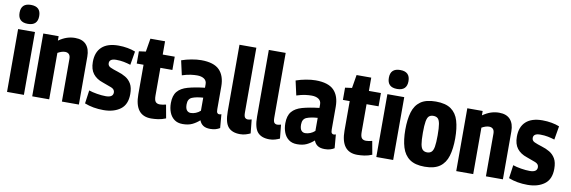

<svg xmlns="http://www.w3.org/2000/svg" viewBox="-54 -1196 4866 1637"><g transform="rotate(10 2378.5 -378.0)"><path d="M109 -602Q24 -602 24 -684Q24 -766 109 -766Q194 -766 194 -684Q194 -602 109 -602ZM36 0V-544H182V0Z M254 0V-544H387V-506Q425 -532 459 -543Q493 -554 529 -554Q593 -554 625.5 -517.5Q658 -481 658 -415V0H511V-369Q511 -397 498.5 -409.5Q486 -422 465 -422Q449 -422 433 -416.5Q417 -411 401 -402V0Z M708 -19 724 -134Q752 -124 794.5 -117Q837 -110 871 -110Q934 -110 934 -153Q934 -180 903.5 -192.5Q873 -205 826 -221Q771 -239 741.5 -277Q712 -315 712 -379Q712 -464 761 -509Q810 -554 904 -554Q945 -554 983.5 -547Q1022 -540 1051 -528L1031 -410Q1002 -419 972 -425Q942 -431 906 -431Q847 -431 847 -392Q847 -368 871 -357Q895 -346 937 -333Q974 -322 1005 -303.5Q1036 -285 1055 -252.5Q1074 -220 1074 -164Q1074 -73 1017.5 -31.5Q961 10 872 10Q781 10 708 -19Z M1284 10Q1142 10 1142 -175V-430H1083V-536L1142 -544L1161 -659H1288V-544H1392V-429H1288V-189Q1288 -150 1300 -135.5Q1312 -121 1337 -121Q1359 -121 1390 -129L1411 -13Q1377 1 1344.5 5.5Q1312 10 1284 10Z M1428 -149Q1428 -214 1457.5 -249.5Q1487 -285 1546 -301.5Q1605 -318 1692 -328V-359Q1692 -389 1669 -404.5Q1646 -420 1608 -420Q1585 -420 1553.5 -416Q1522 -412 1479 -398L1451 -523Q1490 -537 1536.5 -545.5Q1583 -554 1620 -554Q1730 -554 1778.5 -504.5Q1827 -455 1827 -362V-167Q1827 -142 1833.5 -134Q1840 -126 1849 -126Q1861 -126 1869 -130L1879 -12Q1863 -2 1843 4Q1823 10 1796 10Q1758 10 1735.5 -4.5Q1713 -19 1702 -48Q1673 -22 1639.5 -6Q1606 10 1557 10Q1513 10 1484.5 -11.5Q1456 -33 1442 -69Q1428 -105 1428 -149ZM1562 -162Q1562 -126 1575 -110.5Q1588 -95 1609 -95Q1630 -95 1652.5 -104Q1675 -113 1692 -129V-242Q1632 -238 1597 -223.5Q1562 -209 1562 -162Z M2064 -740V-180Q2064 -146 2073.5 -135.5Q2083 -125 2099 -125Q2111 -125 2131 -131L2143 -12Q2126 -4 2103.5 3Q2081 10 2054 10Q1985 10 1951.5 -28.5Q1918 -67 1918 -163V-740Z M2318 -740V-180Q2318 -146 2327.5 -135.5Q2337 -125 2353 -125Q2365 -125 2385 -131L2397 -12Q2380 -4 2357.5 3Q2335 10 2308 10Q2239 10 2205.5 -28.5Q2172 -67 2172 -163V-740Z M2419 -149Q2419 -214 2448.5 -249.5Q2478 -285 2537 -301.5Q2596 -318 2683 -328V-359Q2683 -389 2660 -404.5Q2637 -420 2599 -420Q2576 -420 2544.5 -416Q2513 -412 2470 -398L2442 -523Q2481 -537 2527.5 -545.5Q2574 -554 2611 -554Q2721 -554 2769.5 -504.5Q2818 -455 2818 -362V-167Q2818 -142 2824.5 -134Q2831 -126 2840 -126Q2852 -126 2860 -130L2870 -12Q2854 -2 2834 4Q2814 10 2787 10Q2749 10 2726.5 -4.5Q2704 -19 2693 -48Q2664 -22 2630.5 -6Q2597 10 2548 10Q2504 10 2475.5 -11.5Q2447 -33 2433 -69Q2419 -105 2419 -149ZM2553 -162Q2553 -126 2566 -110.5Q2579 -95 2600 -95Q2621 -95 2643.5 -104Q2666 -113 2683 -129V-242Q2623 -238 2588 -223.5Q2553 -209 2553 -162Z M3069 10Q2927 10 2927 -175V-430H2868V-536L2927 -544L2946 -659H3073V-544H3177V-429H3073V-189Q3073 -150 3085 -135.5Q3097 -121 3122 -121Q3144 -121 3175 -129L3196 -13Q3162 1 3129.5 5.5Q3097 10 3069 10Z M3306 -602Q3221 -602 3221 -684Q3221 -766 3306 -766Q3391 -766 3391 -684Q3391 -602 3306 -602ZM3233 0V-544H3379V0Z M3436 -273Q3436 -361 3454.5 -424Q3473 -487 3520 -520.5Q3567 -554 3652 -554Q3737 -554 3784 -520.5Q3831 -487 3849.5 -424Q3868 -361 3868 -273Q3868 -184 3849 -120.5Q3830 -57 3783 -23.5Q3736 10 3652 10Q3569 10 3522 -23.5Q3475 -57 3455.5 -120.5Q3436 -184 3436 -273ZM3588 -273Q3588 -208 3594 -174Q3600 -140 3614.5 -127Q3629 -114 3652 -114Q3675 -114 3689.5 -127Q3704 -140 3710 -174Q3716 -208 3716 -273Q3716 -337 3710 -371Q3704 -405 3690 -417.5Q3676 -430 3652 -430Q3628 -430 3614 -417.5Q3600 -405 3594 -371Q3588 -337 3588 -273Z M3925 0V-544H4058V-506Q4096 -532 4130 -543Q4164 -554 4200 -554Q4264 -554 4296.5 -517.5Q4329 -481 4329 -415V0H4182V-369Q4182 -397 4169.5 -409.5Q4157 -422 4136 -422Q4120 -422 4104 -416.5Q4088 -411 4072 -402V0Z M4379 -19 4395 -134Q4423 -124 4465.5 -117Q4508 -110 4542 -110Q4605 -110 4605 -153Q4605 -180 4574.5 -192.5Q4544 -205 4497 -221Q4442 -239 4412.5 -277Q4383 -315 4383 -379Q4383 -464 4432 -509Q4481 -554 4575 -554Q4616 -554 4654.5 -547Q4693 -540 4722 -528L4702 -410Q4673 -419 4643 -425Q4613 -431 4577 -431Q4518 -431 4518 -392Q4518 -368 4542 -357Q4566 -346 4608 -333Q4645 -322 4676 -303.5Q4707 -285 4726 -252.5Q4745 -220 4745 -164Q4745 -73 4688.5 -31.5Q4632 10 4543 10Q4452 10 4379 -19Z"/></g></svg>

Font: Georama SemiCondensed
Style: Bold
Weight: 700
Width: 4
Designer: Jean-Baptiste Levee
Foundry: Production Type
Version: Version 1.000